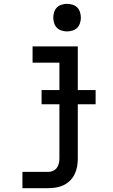

<svg xmlns="http://www.w3.org/2000/svg" viewBox="-20 -772 590 1002"><path d="M232 210H97V125H232Q245 125 257 119.5Q269 114 276.5 104Q284 94 287 81Q290 68 290 55V-445H150V-530H386V55Q386 76 382.5 96.5Q379 117 370 136Q361 155 346 170Q331 185 312.5 194Q294 203 273.5 206.5Q253 210 232 210ZM330 -608Q316 -608 301.5 -612.5Q287 -617 277 -627Q267 -637 262.5 -651.5Q258 -666 258 -680Q258 -694 262.5 -708.5Q267 -723 277 -733Q287 -743 301.5 -747.5Q316 -752 330 -752Q344 -752 358.5 -747.5Q373 -743 383 -733Q393 -723 397.5 -708.5Q402 -694 402 -680Q402 -666 397.5 -651.5Q393 -637 383 -627Q373 -617 358.5 -612.5Q344 -608 330 -608ZM479 -228H197V-302H479Z"/></svg>

Font: Lode Dark Term
Style: Bold
Weight: 700
Monospace: yes
Designer: Belleve Invis
Foundry: Belleve Invis
Version: Version 29.2.0